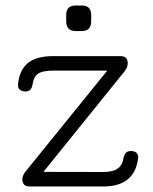

<svg xmlns="http://www.w3.org/2000/svg" viewBox="-20 -676 556 696"><path d="M277 -563.5C277 -563.5 254 -563.5 254 -563.5C231.5 -563.5 220 -575.5 220 -599C220 -599 220 -599 220 -599C220 -599 220 -621.5 220 -621.5C220 -644.5 231.5 -656 254 -656C254 -656 254 -656 254 -656C254 -656 277 -656 277 -656C299.5 -656 310.5 -644.5 310.5 -621.5C310.5 -621.5 310.5 -621.5 310.5 -621.5C310.5 -621.5 310.5 -599 310.5 -599C310.5 -575.5 299.5 -563.5 277 -563.5C277 -563.5 277 -563.5 277 -563.5ZM354 0C354 0 87.5 0 87.5 0C70 0 61 -9 61 -26.5C61 -26.5 61 -26.5 61 -26.5C61 -35 65 -44.5 72.5 -54C72.5 -54 72.5 -54 72.5 -54C72.5 -54 378.5 -432 378.5 -432C378.5 -432 398.5 -420 398.5 -420C398.5 -420 172 -420 172 -420C147.5 -420 130 -416.5 119 -409.5C108 -402.5 101 -389.5 98 -370C98 -370 98 -370 98 -370C96.5 -361.5 94 -355.5 90 -351C85.5 -346.5 79.5 -344.5 71.5 -344.5C71.5 -344.5 71.5 -344.5 71.5 -344.5C62.5 -344.5 55.5 -347 51 -351.5C46.5 -356 44.5 -363 45.5 -372C45.5 -372 45.5 -372 45.5 -372C49 -406.5 61.5 -432 82.5 -448.5C103 -464.5 133 -472.5 172 -472.5C172 -472.5 172 -472.5 172 -472.5C172 -472.5 417 -472.5 417 -472.5C434.5 -472.5 443 -464 443 -446.5C443 -446.5 443 -446.5 443 -446.5C443 -437 439.5 -427.5 432 -418C432 -418 432 -418 432 -418C432 -418 131 -45 131 -45C131 -45 112.5 -53 112.5 -53C112.5 -53 354 -52.5 354 -52.5C377 -52.5 394.5 -56.5 406 -64.5C417.5 -72 425 -85 427.5 -103C427.5 -103 427.5 -103 427.5 -103C429.5 -111.5 432.5 -117.5 436.5 -122C440.5 -126.5 446.5 -128.5 455 -128.5C455 -128.5 455 -128.5 455 -128.5C464 -128.5 471 -126 475.5 -121.5C480 -116.5 482 -109.5 480.5 -101C480.5 -101 480.5 -101 480.5 -101C471.5 -33.5 429.5 0 354 0C354 0 354 0 354 0Z"/></svg>

Font: Jura-Fortis-Regular
Style: Regular
Weight: 500
Designer: Daniel Johnson, Alexei Vanyashin, Mirko Velimirovic
Foundry: Daniel Johnson
Version: ""